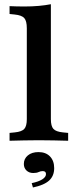

<svg xmlns="http://www.w3.org/2000/svg" viewBox="-20 -651 360 888"><path d="M159.7 -2.4Q121.8 -2.4 90.3 -1.6Q58.9 -0.8 24.2 0V-36.3L48.4 -38.7Q80.6 -41.9 92.3 -54.8Q104 -67.7 104 -100V-208.1H215.3V-100Q215.3 -67.7 227 -54.8Q238.7 -41.9 271 -38.7L295.2 -36.3V0Q261.3 -0.8 229.8 -1.6Q198.4 -2.4 159.7 -2.4ZM104 -208.1V-520.2Q104 -554 92.3 -567.3Q80.6 -580.6 47.6 -583.9L24.2 -586.3V-622.6Q41.9 -621.8 57.7 -621.4Q73.4 -621 92.7 -621Q129 -621 159.7 -623.8Q190.3 -626.6 215.3 -631.5V-622.6V-208.1ZM132.3 216.1 126.6 196Q158.1 189.5 175.4 178.6Q192.7 167.7 192.7 154Q192.7 140.3 177.4 140.3Q167.7 140.3 158.5 144.8Q149.2 149.2 133.9 149.2Q114.5 149.2 102.4 137.5Q90.3 125.8 90.3 107.3Q90.3 83.1 108.9 67.7Q127.4 52.4 158.1 52.4Q191.9 52.4 211.3 72.6Q230.6 92.7 230.6 126.6Q230.6 162.9 206.9 184.3Q183.1 205.6 132.3 216.1Z"/></svg>

Font: Playfair 9pt
Style: Bold
Weight: 700
Designer: Claus Eggers Sørensen
Foundry: Claus Eggers Sørensen
Version: Version 2.203